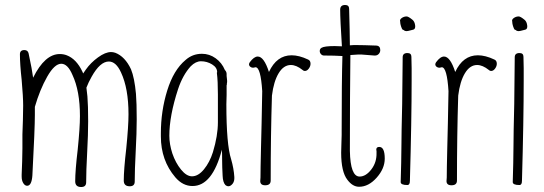

<svg xmlns="http://www.w3.org/2000/svg" viewBox="-20 -743 2186 771"><path d="M70 -147Q70 -118 69 -95Q67 -49 67 -42V-34Q67 -18 73.5 -7.5Q80 3 89 3Q107 3 110 -38Q120 -227 120 -281V-314Q140 -383 169.5 -435Q199 -487 226 -487Q252 -487 271 -442Q301 -378 301 -277Q301 -230 292 -142Q282 -58 282 -15Q282 8 306 8Q326 8 326 -11Q326 -57 330 -130Q334 -203 334 -256Q334 -320 331 -356Q329 -375 327 -391Q335 -412 348 -435Q382 -496 417 -496Q446 -496 466 -452Q496 -388 496 -284Q496 -237 487 -147Q477 -61 477 -18Q477 5 501 5Q521 5 521 -14Q521 -61 525 -136Q529 -209 529 -264Q529 -330 526 -366Q520 -431 506 -465Q482 -516 443 -531Q434 -534 426 -534Q403 -534 373.5 -512.5Q344 -491 325 -464L314 -448Q312 -452 311 -455Q287 -506 248 -521Q235 -526 220 -526Q160 -526 113 -431Q109 -463 95 -528Q92 -542 78 -542Q60 -542 60 -525Q60 -485 67 -422Q73 -354 73 -319Q73 -286 72 -261Q70 -209 70 -203Z M751 -35Q729 -35 707 -62Q685 -89 672 -127Q660 -164 660 -198Q660 -278 695 -385Q714 -442 746 -477Q766 -497 787 -497Q811 -497 831.5 -484.5Q852 -472 852 -453L851 -452V-449Q855 -418 855 -364V-252Q855 -198 835 -132Q822 -91 799 -63Q776 -35 751 -35ZM871 -142Q872 -129 872 -99Q872 -73 874 -37Q875 -11 885 0Q900 12 914 -5Q922 -15 921 -32Q919 -66 908 -104Q889 -163 889 -324Q889 -345 890 -362V-400Q890 -402 891 -403V-405Q891 -410 892 -413V-419Q892 -424 891 -429Q890 -433 890 -438V-446Q890 -455 883 -462Q871 -491 846 -509Q821 -527 791 -527Q753 -527 725 -502Q677 -462 651.5 -379.5Q626 -297 626 -208V-195Q626 -99 684 -31Q714 4 753 4Q833 4 871 -142Z M1002 -472Q1004 -473 1006 -473Q1027 -473 1033 -377Q1032 -310 1030.5 -248Q1029 -186 1028 -146Q1027 -106 1026.5 -75Q1026 -44 1026 -30L1025 -16Q1025 1 1045 1Q1067 1 1067 -18Q1067 -199 1072 -359Q1079 -416 1099 -449Q1119 -482 1148 -482Q1170 -482 1195 -462Q1199 -458 1204 -458Q1213 -458 1220 -467.5Q1227 -477 1227 -487Q1227 -500 1217 -504Q1181 -521 1151 -521Q1091 -521 1060 -454Q1040 -516 1015 -516Q1000 -516 983 -493Q980 -488 980 -485Q980 -479 985 -475Q990 -471 996 -471Q999 -471 1002 -472Z M1503 -153Q1491 -153 1491 -142Q1491 -139 1492 -136V-129Q1493 -91 1471 -62.5Q1449 -34 1424 -34Q1387 -34 1385 -137Q1385 -142 1385 -144Q1385 -352 1387 -522Q1426 -525 1432 -524L1483 -520H1486Q1495 -520 1501 -526.5Q1507 -533 1507 -542Q1507 -559 1491 -560Q1437 -562 1413 -562H1400Q1393 -561 1385 -561Q1385 -599 1384 -628Q1382 -686 1382 -707Q1382 -723 1366 -723Q1346 -723 1346 -704Q1346 -665 1353 -557Q1337 -557 1324 -558Q1282 -558 1271 -551Q1264 -547 1264 -538Q1264 -531 1269 -525.5Q1274 -520 1281 -520H1283Q1323 -520 1355 -518Q1352 -419 1352 -219V-201Q1352 -184 1351 -168Q1350 -152 1350 -130Q1350 -53 1375 -21Q1396 7 1422 7Q1460 7 1492.5 -29.5Q1525 -66 1525 -106Q1525 -153 1503 -153Z M1587 -656Q1587 -644 1594 -628Q1596 -623 1600 -623L1604 -620Q1608 -618 1613 -618Q1617 -618 1620 -619L1640 -624Q1649 -627 1647 -641.5Q1645 -656 1637 -663Q1620 -677 1613 -677Q1602 -677 1593 -670.5Q1584 -664 1587 -656ZM1591 -88Q1589 -22 1589 -12Q1589 0 1616 0Q1626 0 1626 -17Q1633 -262 1633 -421V-469Q1632 -490 1632 -515Q1632 -530 1616 -530Q1597 -530 1597 -513Q1597 -488 1595 -326Q1592 -204 1592 -160Q1592 -121 1591 -88Z M1750 -472Q1752 -473 1754 -473Q1775 -473 1781 -377Q1780 -310 1778.5 -248Q1777 -186 1776 -146Q1775 -106 1774.5 -75Q1774 -44 1774 -30L1773 -16Q1773 1 1793 1Q1815 1 1815 -18Q1815 -199 1820 -359Q1827 -416 1847 -449Q1867 -482 1896 -482Q1918 -482 1943 -462Q1947 -458 1952 -458Q1961 -458 1968 -467.5Q1975 -477 1975 -487Q1975 -500 1965 -504Q1929 -521 1899 -521Q1839 -521 1808 -454Q1788 -516 1763 -516Q1748 -516 1731 -493Q1728 -488 1728 -485Q1728 -479 1733 -475Q1738 -471 1744 -471Q1747 -471 1750 -472Z M2037 -656Q2037 -644 2044 -628Q2046 -623 2050 -623L2054 -620Q2058 -618 2063 -618Q2067 -618 2070 -619L2090 -624Q2099 -627 2097 -641.5Q2095 -656 2087 -663Q2070 -677 2063 -677Q2052 -677 2043 -670.5Q2034 -664 2037 -656ZM2041 -88Q2039 -22 2039 -12Q2039 0 2066 0Q2076 0 2076 -17Q2083 -262 2083 -421V-469Q2082 -490 2082 -515Q2082 -530 2066 -530Q2047 -530 2047 -513Q2047 -488 2045 -326Q2042 -204 2042 -160Q2042 -121 2041 -88Z"/></svg>

Font: Neythal
Style: Regular
Weight: 400
Designer: Tharique Azeez
Foundry: Tharique Azeez
Version: Version 0.44